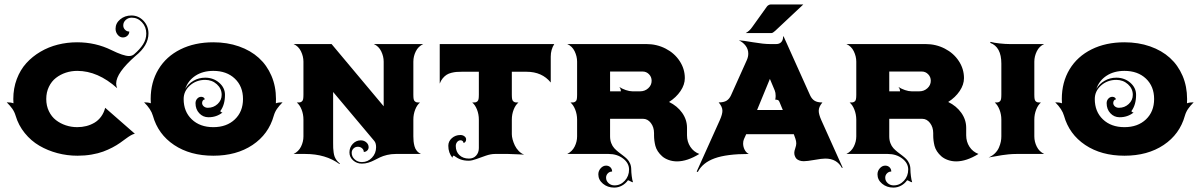

<svg xmlns="http://www.w3.org/2000/svg" viewBox="-20 -684 5333 853"><path d="M9.8 -229.5Q28.1 -229.5 39.8 -225.1Q39.1 -234.4 39.1 -244.1Q39.1 -291.7 54.6 -332.8Q70.1 -373.8 96.9 -403.4Q123.8 -433.1 159.7 -454.2Q195.6 -475.3 236.9 -485.7Q278.3 -496.1 322.3 -496.1Q405 -496.1 475.1 -461.4Q528.6 -435.1 553 -435.1Q565.9 -435.1 575.2 -442.4Q601.1 -464.4 615.5 -486.8Q629.9 -509.3 629.9 -535.2Q629.9 -564.2 611 -584.8Q592 -605.5 565.4 -605.5Q549.8 -605.5 538.7 -595.5Q527.6 -585.4 527.6 -571.3Q527.6 -559.8 535.4 -551.9Q543.2 -543.9 554.4 -543.9Q554.4 -533 546.1 -525.3Q537.8 -517.6 525.9 -517.6Q512.7 -517.6 503.1 -529.2Q493.4 -540.8 493.4 -556.4Q493.4 -580.8 514 -598Q534.7 -615.2 563.7 -615.2Q595.2 -615.2 617.4 -591.8Q639.6 -568.4 639.6 -535.2Q639.6 -481.7 582 -435.5Q496.1 -360.1 496.1 -313Q496.1 -302.2 500.5 -292.2Q414.8 -369.1 323.2 -369.1Q296.6 -369.1 272.3 -361.1Q248 -353 228.5 -337.9Q209 -322.8 197.3 -298.5Q185.5 -274.2 185.5 -244.1Q185.5 -214.1 197.3 -189.8Q209 -165.5 228.5 -150.4Q248 -135.3 272.3 -127.2Q296.6 -119.1 323.2 -119.1Q344.5 -119.1 363.6 -124Q382.8 -128.9 399.8 -138.9Q416.7 -148.9 429.2 -165.9Q441.7 -182.9 447.3 -205.1L579.1 -89.8Q571.3 -88.6 561 -82.6Q550.8 -76.7 539.2 -68Q527.6 -59.3 513.1 -49.1Q498.5 -38.8 479.5 -28.8Q460.4 -18.8 438.5 -10.6Q416.5 -2.4 386.8 2.7Q357.2 7.8 324.2 7.8Q278.3 7.8 235.1 -3.7Q191.9 -15.1 154.9 -36.7Q117.9 -58.3 90 -92.8Q62 -127.2 49.3 -170.2Q44.4 -186.8 34.8 -200.6Q25.1 -214.4 9.8 -229.5Z M620.1 -229.5Q638.4 -229.5 650.1 -225.1Q649.4 -234.4 649.4 -244.1Q649.4 -318.8 684 -376.1Q718.5 -433.3 781.7 -464.7Q845 -496.1 927.7 -496.1Q989.7 -496.1 1041.6 -477.9Q1093.5 -459.7 1129.6 -427Q1165.8 -394.3 1185.9 -347.3Q1206.1 -300.3 1206.1 -244.1Q1206.1 -231.2 1205.6 -225.1Q1217.3 -229.5 1235.4 -229.5Q1220 -214.1 1210.6 -200.4Q1201.2 -186.8 1196.3 -169.9Q1173.3 -87.6 1101.9 -39.9Q1030.5 7.8 927.7 7.8Q825 7.8 753.5 -39.9Q682.1 -87.6 659.2 -169.9Q650.9 -199.2 620.1 -229.5ZM795.9 -244.1Q795.9 -188 832.2 -153.6Q868.4 -119.1 927.7 -119.1Q987.1 -119.1 1023.3 -153.6Q1059.6 -188 1059.6 -244.1Q1059.6 -300.3 1023.3 -334.7Q987.1 -369.1 927.7 -369.1Q881.6 -369.1 848.6 -347.8Q815.7 -326.4 803 -289.1Q816.2 -311.8 839.7 -325.3Q863.3 -338.9 891.6 -338.9Q928 -338.9 953.7 -316.5Q979.5 -294.2 979.5 -262.7Q979.5 -218.3 958.5 -190.2Q962.2 -184.3 968.5 -184.3Q942.4 -163.1 906.2 -163.1Q881.8 -163.1 865.2 -180.9Q848.6 -198.7 848.6 -225.6Q848.6 -237.3 856.1 -245.6Q863.5 -253.9 874 -253.9Q880.4 -253.9 885 -250.5Q889.6 -247.1 889.6 -242.2Q884.8 -242.2 881.3 -237.5Q877.9 -232.9 877.9 -226.6Q877.9 -217.8 885.3 -211.4Q892.6 -205.1 903.3 -205.1Q928.5 -205.1 946.7 -221.9Q964.8 -238.8 964.8 -262.7Q964.8 -290.3 943.4 -309.7Q921.9 -329.1 891.6 -329.1Q852.1 -329.1 824 -304.2Q795.9 -279.3 795.9 -244.1Z M1284.2 0Q1306.4 -10.5 1317.3 -32.5Q1328.1 -54.4 1328.1 -78.1V-152.3Q1328.1 -176.3 1319.8 -197.3Q1311.5 -218.3 1298.6 -228.5Q1307.9 -228.5 1312.4 -229.2Q1316.9 -230 1321.2 -233.4Q1325.4 -236.8 1326.8 -243.9Q1328.1 -251 1328.1 -263.7V-410.2Q1328.1 -433.3 1317.1 -456.1Q1306.2 -478.8 1284.2 -488.3H1453.1L1684.6 -211.9V-410.2Q1684.6 -433.3 1673.6 -456.1Q1662.6 -478.8 1640.6 -488.3H1860.4Q1838.1 -477.8 1827.3 -455.8Q1816.4 -433.8 1816.4 -410.2V-263.7Q1816.4 -251 1817.7 -243.9Q1819.1 -236.8 1823.4 -233.4Q1827.6 -230 1832.2 -229.2Q1836.7 -228.5 1845.9 -228.5Q1833 -218.3 1824.7 -197.3Q1816.4 -176.3 1816.4 -152.3V-78.1Q1816.4 -65.7 1817.4 -56.2Q1818.4 -46.6 1821.4 -34.7Q1824.5 -22.7 1831.9 -13.8Q1839.4 -4.9 1850.6 0H1738.3Q1717.8 0 1699.6 4.4Q1681.4 8.8 1668.2 15.1Q1655 21.5 1642.8 27.8Q1630.6 34.2 1616.6 38.6Q1602.5 43 1587.9 43Q1564.9 43 1548.7 28.4Q1532.5 13.9 1532.5 -6.8Q1532.5 -29.1 1547.2 -44.8Q1562 -60.5 1582.8 -60.5Q1597.2 -60.5 1607.4 -51.6Q1617.7 -42.7 1617.7 -30Q1617.7 -21.5 1611.5 -15.3Q1605.2 -9 1596.2 -9Q1596.2 -18.6 1588.5 -25.3Q1580.8 -32 1569.8 -32Q1558.3 -32 1550.4 -24.2Q1542.5 -16.4 1542.5 -5.1Q1542.5 12 1555.8 24Q1569.1 36.1 1587.9 36.1Q1614 36.1 1632.4 16.7Q1650.9 -2.7 1650.9 -30Q1650.9 -48.3 1642.8 -57.9L1460 -275.4V-48.8Q1460 -35.2 1460.3 -26.4Q1460.7 -17.6 1462.3 -6.3Q1463.9 4.9 1466.9 12.6Q1470 20.3 1475.7 28.2Q1481.4 36.1 1489.7 42L1488.3 44.9Q1426.8 0 1336.4 0Z M1933.6 -312.5V-488.3H2442.4Q2426.8 -463.6 2426.8 -432.6V-317.4Q2388.2 -365.2 2319.3 -365.2H2253.9V-263.7Q2253.9 -251 2255.2 -243.9Q2256.6 -236.8 2260.9 -233.4Q2265.1 -230 2269.7 -229.2Q2274.2 -228.5 2283.4 -228.5Q2270.5 -218.3 2262.2 -197.3Q2253.9 -176.3 2253.9 -152.3V-87.9Q2253.9 -77.4 2257.4 -64.2Q2261 -51 2267.3 -37.7Q2273.7 -24.4 2284.5 -13.2Q2295.4 -2 2308.6 2.9Q2304.9 2.9 2277.5 1.5Q2250 0 2238 0H2178.7Q2160.4 0 2138.4 7.6Q2116.5 15.1 2096.3 22.6Q2076.2 30 2062.5 30Q2042.5 30 2027.3 24.7Q2012.2 19.3 1995.8 7.1Q1990 10.7 1990 17.1Q1971.7 -5.4 1971.7 -36.4Q1971.7 -56.2 1987.4 -70.2Q2003.2 -84.2 2025.4 -84.2Q2035.9 -84.2 2043.3 -78.5Q2050.8 -72.8 2050.8 -64.7Q2050.8 -58.3 2047.4 -53.7Q2043.9 -49.1 2039.1 -49.1Q2039.1 -54 2035.4 -57.4Q2031.7 -60.8 2026.4 -60.8Q2017.3 -60.8 2011.1 -53.3Q2004.9 -45.9 2004.9 -35.4Q2004.9 -10.3 2021 5.1Q2037.1 20.5 2063.5 20.5Q2083.3 20.5 2095.3 7.3Q2107.4 -5.9 2107.4 -26.4V-152.3Q2107.4 -176.3 2099.1 -197.3Q2090.8 -218.3 2077.9 -228.5Q2087.2 -228.5 2091.7 -229.2Q2096.2 -230 2100.5 -233.4Q2104.7 -236.8 2106.1 -243.9Q2107.4 -251 2107.4 -263.7V-365.2H2031.2Q2017.6 -365.2 2007.6 -364.4Q1997.6 -363.5 1985.4 -360.5Q1973.1 -357.4 1964.4 -351.9Q1955.6 -346.4 1947.1 -336.4Q1938.7 -326.4 1933.6 -312.5Z M2500 0Q2522.2 -11.2 2533.1 -33Q2543.9 -54.7 2543.9 -78.1V-152.8Q2543.7 -176.5 2535.4 -197.4Q2527.1 -218.3 2514.4 -228.5Q2523.7 -228.5 2528.2 -229.2Q2532.7 -230 2537 -233.3Q2541.3 -236.6 2542.6 -243.5Q2543.9 -250.5 2543.9 -262.9V-410.2Q2543.9 -433.3 2533 -456.1Q2522 -478.8 2500 -488.3H2851.6Q2897.9 -488.3 2937.3 -468Q2976.6 -447.8 2999.5 -412.8Q3022.5 -377.9 3022.5 -336.9Q3022.5 -307.9 3003.3 -279.5Q2984.1 -251.2 2952.4 -231Q2988.8 -213.4 3010.5 -182.9Q3032.2 -152.3 3032.2 -116.2V-83Q3032.2 -54.4 3046.9 -32Q3061.5 -9.5 3086.9 0Q3033.2 33 2987.8 33Q2968 33 2950.7 26.7Q2933.3 20.5 2921.8 10.3Q2910.2 0 2902.5 -11.8Q2894.8 -23.7 2891.6 -36.1Q2885.7 -59.6 2885.7 -83V-92.8Q2885.7 -119.1 2871.5 -137.7Q2857.2 -156.2 2836.9 -156.2H2690.4V-78.1Q2690.4 -61.5 2695.6 -48.1Q2700.7 -34.7 2709 -25.6Q2717.3 -16.6 2727.3 -8.8Q2737.3 -1 2747.4 6.6Q2757.6 14.2 2765.9 22.3Q2774.2 30.5 2779.3 42.5Q2784.4 54.4 2784.4 69.3Q2784.4 80.8 2786.6 98.4Q2788.8 116 2792.2 125.7Q2788.1 125.7 2780.5 121.3Q2772.9 116.9 2769.8 116.9Q2759 132.1 2743 140.7Q2727.1 149.4 2708.5 149.4Q2679.4 149.4 2658.8 132.2Q2638.2 115 2638.2 90.6Q2638.2 75.2 2648.7 63.5Q2659.2 51.8 2672.6 51.8Q2684.3 51.8 2691.9 59.3Q2699.5 66.9 2699.5 78.1Q2688.2 78.1 2680.4 86.1Q2672.6 94 2672.6 105.5Q2672.6 119.6 2683.6 129.6Q2694.6 139.6 2710.2 139.6Q2736.8 139.6 2755.7 119Q2774.7 98.4 2774.7 69.3Q2774.7 40.5 2748.2 20.3Q2721.7 0 2684.1 0ZM2690.4 -278.3H2738.3Q2738.3 -290 2731 -297.9Q2743.7 -289.6 2760.1 -283.9Q2776.6 -278.3 2789.6 -278.3H2824.2Q2845 -278.3 2860 -292Q2875 -305.7 2875 -325.2Q2875 -342.3 2863.3 -354.2Q2851.6 -366.2 2835 -366.2H2690.4Z M3293 -537.1Q3309.8 -546.1 3321.8 -563.7L3386.7 -654.3Q3389.2 -658.2 3394.2 -661.1Q3399.2 -664.1 3403.3 -664.1H3548.8L3423.8 -546.9Q3413.3 -537.1 3407.2 -537.1ZM3075.2 78.1 3178 -150.4Q3189.5 -176.3 3189.5 -191.9Q3189.5 -209.7 3172.9 -229Q3195.6 -229 3207.9 -236.7Q3220.2 -244.4 3227.5 -260.3L3297.6 -416.3Q3304.4 -431.4 3304.4 -445.6Q3304.4 -465.1 3292.8 -480.6Q3281.2 -496.1 3262.5 -504.9Q3279.3 -504.2 3325.8 -496.2Q3372.3 -488.3 3400.4 -488.3H3428.7Q3443.1 -488.3 3451.2 -497.3Q3459.2 -506.3 3459.2 -521.7L3461.2 -522.7L3579.3 -260Q3586.7 -244.1 3598.9 -236.5Q3611.1 -228.8 3633.8 -228.8Q3617.4 -209.7 3617.4 -191.7Q3617.4 -176 3628.9 -150.1L3723.6 60.5L3720.7 62.5Q3698.2 20.5 3646.5 20.5Q3631.1 20.5 3598.4 26.4Q3565.7 32.2 3550.8 32.2Q3539.3 32.2 3530.9 28.8Q3522.5 25.4 3518.4 21.1Q3514.4 16.8 3512 10.7Q3509.5 4.6 3509.2 1.1Q3508.8 -2.4 3508.8 -5.9Q3508.8 -12.9 3513.2 -25.5Q3517.6 -38.1 3517.6 -46.9Q3517.6 -57.1 3513.7 -67.9L3506.6 -87.9H3295.2L3285.2 -65.9Q3281.5 -57.4 3281.5 -46.6Q3281.5 -32.2 3288.1 -19Q3294.7 -5.9 3306.6 0Q3208.5 0 3154.9 19.4Q3101.3 38.8 3080.1 80.1ZM3343.5 -195.3H3457.8L3442.4 -232.4Q3440.2 -237.8 3436.3 -239.4Q3432.4 -241 3424.1 -241.5Q3426 -248.5 3426 -258.3Q3426 -272.7 3421.9 -282.2L3400.4 -333.5Z M3740.2 0Q3762.5 -11.2 3773.3 -33Q3784.2 -54.7 3784.2 -78.1V-152.8Q3783.9 -176.5 3775.6 -197.4Q3767.3 -218.3 3754.6 -228.5Q3763.9 -228.5 3768.4 -229.2Q3772.9 -230 3777.2 -233.3Q3781.5 -236.6 3782.8 -243.5Q3784.2 -250.5 3784.2 -262.9V-410.2Q3784.2 -433.3 3773.2 -456.1Q3762.2 -478.8 3740.2 -488.3H4091.8Q4138.2 -488.3 4177.5 -468Q4216.8 -447.8 4239.7 -412.8Q4262.7 -377.9 4262.7 -336.9Q4262.7 -307.9 4243.5 -279.5Q4224.4 -251.2 4192.6 -231Q4229 -213.4 4250.7 -182.9Q4272.5 -152.3 4272.5 -116.2V-83Q4272.5 -54.4 4287.1 -32Q4301.8 -9.5 4327.1 0Q4273.4 33 4228 33Q4208.3 33 4190.9 26.7Q4173.6 20.5 4162 10.3Q4150.4 0 4142.7 -11.8Q4135 -23.7 4131.8 -36.1Q4126 -59.6 4126 -83V-92.8Q4126 -119.1 4111.7 -137.7Q4097.4 -156.2 4077.1 -156.2H3930.7V-78.1Q3930.7 -61.5 3935.8 -48.1Q3940.9 -34.7 3949.2 -25.6Q3957.5 -16.6 3967.5 -8.8Q3977.5 -1 3987.7 6.6Q3997.8 14.2 4006.1 22.3Q4014.4 30.5 4019.5 42.5Q4024.7 54.4 4024.7 69.3Q4024.7 80.8 4026.9 98.4Q4029.1 116 4032.5 125.7Q4028.3 125.7 4020.8 121.3Q4013.2 116.9 4010 116.9Q3999.3 132.1 3983.3 140.7Q3967.3 149.4 3948.7 149.4Q3919.7 149.4 3899 132.2Q3878.4 115 3878.4 90.6Q3878.4 75.2 3888.9 63.5Q3899.4 51.8 3912.8 51.8Q3924.6 51.8 3932.1 59.3Q3939.7 66.9 3939.7 78.1Q3928.5 78.1 3920.7 86.1Q3912.8 94 3912.8 105.5Q3912.8 119.6 3923.8 129.6Q3934.8 139.6 3950.4 139.6Q3977.1 139.6 3996 119Q4014.9 98.4 4014.9 69.3Q4014.9 40.5 3988.4 20.3Q3961.9 0 3924.3 0ZM3930.7 -278.3H3978.5Q3978.5 -290 3971.2 -297.9Q3983.9 -289.6 4000.4 -283.9Q4016.8 -278.3 4029.8 -278.3H4064.5Q4085.2 -278.3 4100.2 -292Q4115.2 -305.7 4115.2 -325.2Q4115.2 -342.3 4103.5 -354.2Q4091.8 -366.2 4075.2 -366.2H3930.7Z M4372.1 15.6Q4388.9 8.5 4400.8 -3.4Q4412.6 -15.4 4418.3 -29.2Q4424.1 -43 4426.4 -54.8Q4428.7 -66.7 4428.7 -78.1V-152.3Q4428.7 -176 4420.4 -197Q4412.1 -218 4399.4 -228.5Q4408.7 -228.5 4413.2 -229.2Q4417.7 -230 4421.9 -233.4Q4426 -236.8 4427.4 -243.9Q4428.7 -251 4428.7 -263.7V-401.4Q4428.7 -475.8 4378.9 -493.7L4381.1 -498Q4395.5 -493.7 4421.3 -491Q4447 -488.3 4464.8 -488.3H4619.1Q4597.2 -478.8 4586.2 -456.1Q4575.2 -433.3 4575.2 -410.2V-263.7Q4575.2 -251 4576.5 -243.9Q4577.9 -236.8 4582 -233.4Q4586.2 -230 4590.7 -229.2Q4595.2 -228.5 4604.5 -228.5Q4591.8 -218 4583.5 -197Q4575.2 -176 4575.2 -152.3V-78.1Q4575.2 -54.4 4586.1 -32.5Q4596.9 -10.5 4619.1 0H4495.8Q4478.8 0 4460.8 1.7Q4442.9 3.4 4431.2 5.4Q4419.4 7.3 4400.8 10.7Q4382.1 14.2 4372.1 15.6Z M4668 -229.5Q4686.3 -229.5 4698 -225.1Q4697.3 -234.4 4697.3 -244.1Q4697.3 -318.8 4731.8 -376.1Q4766.4 -433.3 4829.6 -464.7Q4892.8 -496.1 4975.6 -496.1Q5037.6 -496.1 5089.5 -477.9Q5141.4 -459.7 5177.5 -427Q5213.6 -394.3 5233.8 -347.3Q5253.9 -300.3 5253.9 -244.1Q5253.9 -231.2 5253.4 -225.1Q5265.1 -229.5 5283.2 -229.5Q5267.8 -214.1 5258.4 -200.4Q5249 -186.8 5244.1 -169.9Q5221.2 -87.6 5149.8 -39.9Q5078.4 7.8 4975.6 7.8Q4872.8 7.8 4801.4 -39.9Q4730 -87.6 4707 -169.9Q4698.7 -199.2 4668 -229.5ZM4843.8 -244.1Q4843.8 -188 4880 -153.6Q4916.3 -119.1 4975.6 -119.1Q5034.9 -119.1 5071.2 -153.6Q5107.4 -188 5107.4 -244.1Q5107.4 -300.3 5071.2 -334.7Q5034.9 -369.1 4975.6 -369.1Q4929.4 -369.1 4896.5 -347.8Q4863.5 -326.4 4850.8 -289.1Q4864 -311.8 4887.6 -325.3Q4911.1 -338.9 4939.5 -338.9Q4975.8 -338.9 5001.6 -316.5Q5027.3 -294.2 5027.3 -262.7Q5027.3 -218.3 5006.3 -190.2Q5010 -184.3 5016.4 -184.3Q4990.2 -163.1 4954.1 -163.1Q4929.7 -163.1 4913.1 -180.9Q4896.5 -198.7 4896.5 -225.6Q4896.5 -237.3 4903.9 -245.6Q4911.4 -253.9 4921.9 -253.9Q4928.2 -253.9 4932.9 -250.5Q4937.5 -247.1 4937.5 -242.2Q4932.6 -242.2 4929.2 -237.5Q4925.8 -232.9 4925.8 -226.6Q4925.8 -217.8 4933.1 -211.4Q4940.4 -205.1 4951.2 -205.1Q4976.3 -205.1 4994.5 -221.9Q5012.7 -238.8 5012.7 -262.7Q5012.7 -290.3 4991.2 -309.7Q4969.7 -329.1 4939.5 -329.1Q4899.9 -329.1 4871.8 -304.2Q4843.8 -279.3 4843.8 -244.1Z"/></svg>

Font: Agreloy
Style: Medium
Weight: 400
Designer: gluk
Foundry: gluk
Version: Version 0.27